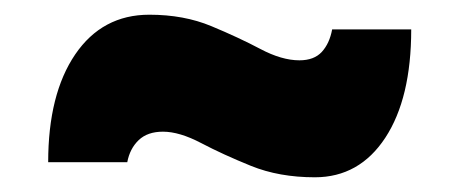

<svg xmlns="http://www.w3.org/2000/svg" viewBox="-20 -438 624 261"><path d="M408 -197Q359.5 -197 321.2 -212.5Q283 -228 253.5 -243.5Q224 -259 201.5 -259Q180.5 -259 168.5 -247.5Q156.5 -236 153 -217.5H45.5Q45.5 -310 82.2 -364Q119 -418 183 -418Q230 -418 267.2 -402.5Q304.5 -387 333.8 -371.5Q363 -356 387 -356Q407 -356 417.5 -367.5Q428 -379 431.5 -398H539Q539 -304.5 503.8 -250.8Q468.5 -197 408 -197Z"/></svg>

Font: Commissioner ExtraBold
Style: Regular
Weight: 800
Designer: Kostas Bartsokas
Foundry: Kostas Bartsokas
Version: Version 1.000; ttfautohint (v1.8.3)